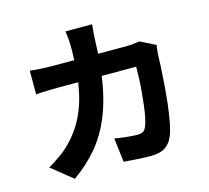

<svg xmlns="http://www.w3.org/2000/svg" viewBox="-118 -946 1237 1136"><g transform="rotate(-15 500.0 -378.5)"><path d="M539 -807Q537 -789 535 -761Q533 -733 532 -715Q528 -567 508 -451.5Q488 -336 449.5 -245.5Q411 -155 350.5 -83Q290 -11 204 50L75 -54Q108 -73 145.5 -99Q183 -125 215 -158Q265 -209 297.5 -267Q330 -325 349 -392.5Q368 -460 376 -539.5Q384 -619 384 -712Q384 -723 383 -741Q382 -759 380 -777Q378 -795 376 -807ZM876 -590Q874 -578 872 -561.5Q870 -545 870 -537Q869 -504 866.5 -453.5Q864 -403 859.5 -345.5Q855 -288 848.5 -231Q842 -174 832.5 -125.5Q823 -77 810 -45Q794 -6 762 15Q730 36 676 36Q632 36 588 33Q544 30 509 27L491 -120Q527 -114 564 -110Q601 -106 630 -106Q655 -106 666.5 -114.5Q678 -123 685 -142Q693 -160 699.5 -191Q706 -222 710.5 -261Q715 -300 719 -342Q723 -384 724.5 -424Q726 -464 726 -497H249Q224 -497 185 -496Q146 -495 112 -492V-637Q146 -633 183 -631Q220 -629 248 -629H702Q721 -629 741.5 -631Q762 -633 782 -637Z"/></g></svg>

Font: Noto Sans TC ExtraBold
Style: Regular
Weight: 800
Designer: Ryoko NISHIZUKA  (kana, bopomofo & ideographs); Paul D. Hunt (Latin, Greek & Cyrillic); Sandoll Communications , Soo-you
Foundry: Adobe
Version: Version 2.004-H2;hotconv 1.0.118;makeotfexe 2.5.65603